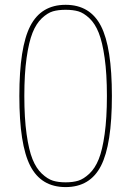

<svg xmlns="http://www.w3.org/2000/svg" viewBox="-20 -760 540 790"><path d="M302.2 -713.4Q280.3 -719.7 250 -719.7Q219.7 -719.7 197.8 -713.4Q175.8 -707 152.3 -685.1Q128.9 -663.1 113.8 -625Q98.6 -586.9 89.4 -521.5Q80.1 -456.1 80.1 -365.2Q80.1 -274.4 89.4 -208.5Q98.6 -142.6 113.8 -105Q128.9 -67.4 152.3 -45.4Q175.8 -23.4 197.8 -16.6Q219.7 -9.8 250 -9.8Q280.3 -9.8 302.2 -16.6Q324.2 -23.4 347.7 -45.4Q371.1 -67.4 386.2 -105Q401.4 -142.6 410.6 -208.5Q419.9 -274.4 419.9 -365.2Q419.9 -456.1 410.6 -521.5Q401.4 -586.9 386.2 -625Q371.1 -663.1 347.7 -685.1Q324.2 -707 302.2 -713.4ZM395.5 -77.6Q350.6 9.8 250 9.8Q149.4 9.8 104.5 -77.6Q59.6 -165 59.6 -365.2Q59.6 -565.4 104.5 -652.8Q149.4 -740.2 250 -740.2Q350.6 -740.2 395.5 -652.8Q440.4 -565.4 440.4 -365.2Q440.4 -165 395.5 -77.6Z"/></svg>

Font: Rounded-X Mgen+ 1mn thin
Style: Regular
Weight: 100
Designer: [Source Han Sans]
Ryoko NISHIZUKA  (kana & ideographs); Paul D. Hunt (Latin, Greek & Cyrillic); Wenlong ZHANG  (bopomofo
Version: Version 1.059.20150602